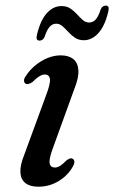

<svg xmlns="http://www.w3.org/2000/svg" viewBox="-20 -674 418 703"><path d="M181.1 -60.6Q164.6 -60.6 161.7 -76.3Q158.8 -91.9 174.3 -133.4L251.5 -346.5Q269 -389.6 267 -417.1Q265 -444.7 248.1 -458Q231.1 -471.3 202.9 -471.3Q166.7 -471.3 131.3 -450.1Q96 -428.8 74.6 -395.7Q67.7 -386.8 67.9 -378.8Q68.2 -370.9 74.1 -367.3Q79.2 -364.9 85.2 -366.8Q91.3 -368.7 98.5 -373.3Q113.5 -388.3 124.3 -394.7Q135.1 -401.2 143.8 -401.2Q160.8 -401.2 162.9 -384.4Q165 -367.6 147.9 -322.9L69 -107.9Q53.2 -68.9 54.7 -42.8Q56.2 -16.7 73.1 -3.6Q90.1 9.6 120.5 9.6Q160.8 9.6 194.5 -10.8Q228.2 -31.2 246.2 -63.3Q252.4 -73.6 252.3 -81.3Q252.1 -89 246.6 -92.4Q241.3 -95.7 235.9 -93.7Q230.4 -91.7 223.9 -87.1Q209.1 -72.2 199.6 -66.4Q190.1 -60.6 181.1 -60.6ZM286.8 -526.7Q268 -526.7 254.5 -535.9Q240.9 -545 230.1 -557Q219.3 -568.9 208.8 -578.1Q198.3 -587.2 185.6 -587.2Q171.7 -587.2 161.4 -575.5Q151.1 -563.7 143.7 -539.9Q137.7 -525.3 124.8 -525.3Q109.7 -525.3 115.4 -547.1Q127.8 -599.3 151.3 -625.6Q174.8 -651.8 205.4 -651.8Q224.3 -651.8 237.9 -642.7Q251.4 -633.5 262 -621.7Q272.6 -609.8 283.1 -600.7Q293.6 -591.5 306.5 -591.5Q321.1 -591.5 331.1 -603.5Q341.2 -615.5 348.4 -639.1Q354.3 -653.5 367.5 -653.5Q382 -653.5 376.5 -631.9Q364.4 -579.7 340.6 -553.2Q316.9 -526.7 286.8 -526.7Z"/></svg>

Font: Fraunces
Style: Italic
Weight: 900
Italic angle: -16°
Version: Version 1.000;[0bf87f6ff]